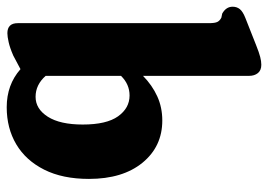

<svg xmlns="http://www.w3.org/2000/svg" viewBox="-135 -655 798 572"><g transform="rotate(90 264.0 -369.0)"><path d="M204 -712V-396Q232 -423.5 265 -438.5Q298 -453.5 337 -453.5Q414.5 -453.5 462.8 -394.5Q511 -335.5 511 -235Q511 -156.5 483.5 -101.8Q456 -47 408 -18.5Q360 10 297.5 10Q230.5 10 184 -31L143.5 -9.5Q120.5 0.5 103.8 4.2Q87 8 77 8Q47 8 47 -23V-592.5Q47 -610.5 43.2 -617.8Q39.5 -625 30.5 -629.5L18.5 -632Q-2 -643.5 -2 -663Q-2 -675.5 5.2 -684.5Q12.5 -693.5 31.5 -701L112.5 -733Q135 -742 147.8 -745.2Q160.5 -748.5 171 -748.5Q187.5 -748.5 195.8 -738.2Q204 -728 204 -712ZM262.5 -356Q229 -356 204 -330.5V-106Q230.5 -76 266.5 -76Q302.5 -76 325.8 -112.5Q349 -149 349 -216.5Q349 -287.5 324.5 -321.8Q300 -356 262.5 -356Z"/></g></svg>

Font: Fraunces 144pt SuperSoft
Style: Bold
Weight: 700
Version: Version 1.000;[b76b70a41]